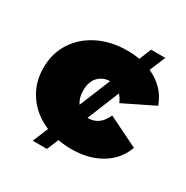

<svg xmlns="http://www.w3.org/2000/svg" viewBox="-159 -755 932 960"><g transform="rotate(30 307.5 -275.0)"><path d="M344 10Q304 10 267 3L239 70H157L194 -19Q114 -52 67.5 -119Q21 -186 21 -274Q21 -357 62.5 -421Q104 -485 177 -521Q250 -557 344 -557Q380 -557 414 -551L442 -620H524L486 -529Q580 -487 613 -395L438 -309Q427 -334 412 -350L337 -166Q340 -166 343 -166Q372 -166 396.5 -183Q421 -200 438 -238L613 -152Q586 -76 515 -33Q444 10 344 10ZM270 -203 343 -381Q343 -381 343 -381Q305 -381 277.5 -354Q250 -327 250 -274Q250 -231 270 -203Z"/></g></svg>

Font: Montserrat Black
Style: Regular
Weight: 900
Designer: Julieta Ulanovsky
Foundry: Julieta Ulanovsky
Version: Version 9.000; ttfautohint (v1.8.4.7-5d5b)